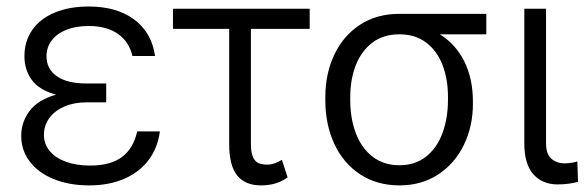

<svg xmlns="http://www.w3.org/2000/svg" viewBox="-20 -557 1787 587"><path d="M151.4 -267.6Q99.6 -281.7 77.1 -312.7Q54.7 -343.8 54.7 -384.8Q54.7 -431.6 79.1 -466.1Q103.5 -500.5 147.9 -518.8Q192.4 -537.1 251 -537.1Q336.9 -537.1 390.4 -497.3Q443.8 -457.5 454.1 -385.7H384.8Q375 -429.2 340.6 -453.4Q306.2 -477.5 251 -477.5Q212.4 -477.5 183.3 -466.1Q154.3 -454.6 138.4 -433.8Q122.6 -413.1 122.1 -385.7Q122.1 -346.2 153.6 -324Q185.1 -301.8 244.1 -301.8H304.7V-244.1H244.1Q206.1 -244.1 176.5 -231.2Q147 -218.3 130.6 -195.8Q114.3 -173.3 114.3 -144.5Q114.3 -116.7 131.8 -95.5Q149.4 -74.2 181.4 -62.5Q213.4 -50.8 255.9 -50.8Q317.9 -50.8 353 -77.1Q388.2 -103.5 399.4 -155.3H468.8Q462.4 -105.5 434.6 -68.1Q406.7 -30.8 360.1 -10.5Q313.5 9.8 252.9 9.8Q191.9 9.8 144.8 -9.3Q97.7 -28.3 71.3 -62.7Q44.9 -97.2 44.9 -141.6Q44.9 -184.1 70.6 -218Q96.2 -252 151.4 -267.6Z M926.8 -468.8H747.1V-116.2Q747.1 -89.4 753.9 -75.7Q760.7 -62 771.2 -57.9Q781.7 -53.7 796.9 -53.7Q808.6 -53.7 820.3 -57.9Q832 -62 841.8 -68.4L859.4 -14.6Q839.4 -1 819.8 4.4Q800.3 9.8 778.3 9.8Q729.5 9.8 705.1 -20.5Q680.7 -50.8 680.7 -116.2V-468.8H508.8V-530.3H926.8Z M1200.2 -514.6H1466.8V-452.1H1324.7Q1373.5 -421.9 1399.7 -368.9Q1425.8 -315.9 1425.8 -247.1V-239.3Q1425.8 -171.4 1398.4 -114.5Q1371.1 -57.6 1320.1 -23.9Q1269 9.8 1201.2 9.8Q1132.8 9.8 1081.3 -23.9Q1029.8 -57.6 1002.2 -116.9Q974.6 -176.3 974.6 -251V-259.8Q974.6 -332 1002.2 -390.1Q1029.8 -448.2 1080.8 -481.4Q1131.8 -514.6 1200.2 -514.6ZM1201.2 -51.8Q1249 -51.8 1282.5 -78.1Q1315.9 -104.5 1332.8 -150.1Q1349.6 -195.8 1349.6 -252.9V-260.7Q1349.6 -314.9 1333 -358.2Q1316.4 -401.4 1283 -426.8Q1249.5 -452.1 1201.2 -452.1Q1152.3 -452.1 1118.7 -426.8Q1085 -401.4 1067.9 -357.9Q1050.8 -314.5 1050.8 -259.8V-251Q1050.8 -194.8 1067.9 -149.7Q1085 -104.5 1118.9 -78.1Q1152.8 -51.8 1201.2 -51.8Z M1649.4 -530.3V-118.2Q1649.4 -86.4 1665.5 -72Q1681.6 -57.6 1706.1 -57.6Q1717.3 -57.6 1729 -59.6Q1740.7 -61.5 1745.1 -63.5L1747.1 -1Q1718.3 6.8 1684.6 6.8Q1638.2 6.8 1610.6 -24.2Q1583 -55.2 1583 -118.2V-530.3Z"/></svg>

Font: Pretendard JP Light
Style: Regular
Weight: 300
Designer: Base glyphs from Inter by Rasmus Andersson; Hangeul glyphs from Noto Sans CJK(Source Han Sans) by Jang Soo-young and Kan
Foundry: Kil Hyung-jin
Version: Version 1.309